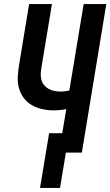

<svg xmlns="http://www.w3.org/2000/svg" viewBox="-20 -755 546 950"><path d="M178 175 223 -96H288L308 -215Q292 -212 276 -210.5Q260 -209 244 -209Q215 -209 187 -215.5Q159 -222 135.5 -236Q112 -250 96 -272.5Q80 -295 73 -322Q66 -349 68 -378Q70 -407 75 -437L124 -735H237L185 -421Q182 -405 181.5 -389.5Q181 -374 185 -359.5Q189 -345 198.5 -333.5Q208 -322 221 -315Q234 -308 249 -305Q264 -302 280 -302Q291 -302 301.5 -303.5Q312 -305 323 -307L394 -735H506L385 0H306L277 175Z"/></svg>

Font: Iosevka SS04 Oblique
Style: Bold
Weight: 700
Italic angle: -9°
Monospace: yes
Designer: Belleve Invis
Foundry: Belleve Invis
Version: Version 19.0.0; ttfautohint (v1.8.4)